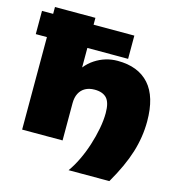

<svg xmlns="http://www.w3.org/2000/svg" viewBox="-153 -885 1086 1165"><g transform="rotate(15 389.5 -302.5)"><path d="M-22 -581V-727H558V-581ZM501 -553Q630 -553 699 -476Q768 -399 768 -244Q768 -146 738 -49Q708 48 640 165H384Q410 129 433.5 80.5Q457 32 474.5 -22.5Q492 -77 502 -130Q512 -183 512 -228Q512 -294 487 -321Q462 -348 411 -348Q377 -348 352.5 -334.5Q328 -321 315 -295.5Q302 -270 302 -234V0H48V-770H302V-342L258 -383Q294 -468 359 -510.5Q424 -553 501 -553Z"/></g></svg>

Font: Unbounded Black
Style: Regular
Weight: 900
Designer: Luke Prowse, Jean-Baptiste Morizot, Fátima Lázaro, Florian Runge
Foundry: NaN
Version: Version 1.701;gftools[0.9.28.dev5+ged2979d]